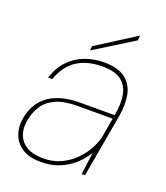

<svg xmlns="http://www.w3.org/2000/svg" viewBox="-129 -770 752 871"><g transform="rotate(20 247.0 -334.5)"><path d="M167 12Q113 12 79 -10Q45 -32 32 -68Q19 -104 26 -145Q36 -200 65 -234.5Q94 -269 140 -285.5Q186 -302 243 -302H412Q423 -360 415 -402.5Q407 -445 376 -468Q345 -491 287 -491Q212 -491 163 -459Q114 -427 90 -359H70Q87 -412 119.5 -445.5Q152 -479 195 -495Q238 -511 285 -511Q354 -511 389.5 -483.5Q425 -456 434 -409.5Q443 -363 433 -306L379 0H363L377 -107Q369 -93 352.5 -73Q336 -53 310.5 -33.5Q285 -14 250 -1Q215 12 167 12ZM174 -7Q222 -7 260.5 -25.5Q299 -44 327 -73Q355 -102 372 -135Q389 -168 394 -197L409 -284H241Q175 -284 135 -265.5Q95 -247 75 -215.5Q55 -184 48 -145Q37 -84 69 -45.5Q101 -7 174 -7ZM207 -540 209 -561 397 -681 395 -657Z"/></g></svg>

Font: DM Sans 20pt Thin
Style: Italic
Weight: 250
Italic angle: -10°
Version: Version 4.004;gftools[0.9.30]